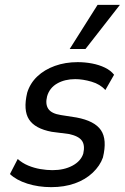

<svg xmlns="http://www.w3.org/2000/svg" viewBox="-20 -762 514 791"><path d="M191 9Q138 9 92.5 -5.5Q47 -20 21 -45L53 -107Q72 -90 96 -80Q120 -70 146 -65.5Q172 -61 196 -61Q244 -61 278.5 -79.5Q313 -98 323 -129Q331 -164 317 -183Q303 -202 263 -210L193 -219Q124 -232 99.5 -270Q75 -308 92 -380Q104 -419 133.5 -447Q163 -475 206 -490.5Q249 -506 300 -506Q330 -506 359 -500.5Q388 -495 412 -483.5Q436 -472 450 -454L414 -391Q393 -415 357 -425.5Q321 -436 290 -436Q247 -436 215.5 -418Q184 -400 174 -365Q166 -333 179 -313.5Q192 -294 231 -288L295 -278Q370 -264 396 -225.5Q422 -187 404 -113Q392 -79 362 -50.5Q332 -22 288.5 -6.5Q245 9 191 9ZM267 -560 382 -742H474L332 -560Z"/></svg>

Font: Nunito Sans 7pt Condensed Medium
Style: Italic
Weight: 500
Width: 3
Italic angle: -9°
Designer: Vernon Adams
Foundry: Vernon Adams
Version: Version 3.101;gftools[0.9.27]